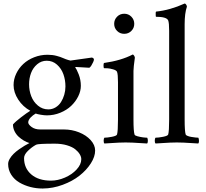

<svg xmlns="http://www.w3.org/2000/svg" viewBox="-20 -806 1162 1083"><path d="M25.9 119.1Q25.9 105 34.9 89.6Q43.9 74.2 56.9 61.5Q69.8 48.8 87.4 36.4Q105 23.9 118.7 15.9Q132.3 7.8 146 1Q130.4 -3.9 114.7 -12.9Q99.1 -22 85 -34.9Q70.8 -47.9 62 -65.9Q53.2 -84 53.2 -104Q66.4 -119.6 98.9 -144.5Q131.3 -169.4 150.9 -181.2Q108.9 -204.1 82.8 -244.4Q56.6 -284.7 56.6 -326.2Q56.6 -359.4 71.5 -390.6Q86.4 -421.9 111.6 -445.3Q136.7 -468.8 172.6 -482.9Q208.5 -497.1 248 -497.1Q261.7 -497.1 274.7 -495.6Q287.6 -494.1 300.5 -490.5Q313.5 -486.8 319.3 -484.9Q325.2 -482.9 338.1 -477.5Q351.1 -472.2 351.1 -472.2Q365.7 -466.8 377.4 -464.4L498.5 -481.4Q509.8 -478 509.8 -470.2Q509.8 -465.3 505.6 -455.8Q501.5 -446.3 495.4 -436.5Q489.3 -426.8 483.9 -423.8L409.2 -428.2Q404.3 -428.2 404.3 -424.8Q412.1 -417 424.1 -386.2Q436 -355.5 436 -321.8Q436 -292 421.1 -262.2Q406.2 -232.4 381.3 -208.7Q356.4 -185.1 320.3 -170.2Q284.2 -155.3 244.6 -155.3Q230.5 -155.3 210.2 -158.7Q189.9 -162.1 181.2 -165.5Q173.3 -161.1 166 -155.3Q158.7 -149.4 152.6 -143.1Q146.5 -136.7 142.8 -129.4Q139.2 -122.1 139.2 -115.7Q139.2 -104 158.2 -89.8Q177.2 -75.7 207.5 -75.7H340.8Q385.3 -75.7 425.8 -59.6Q466.3 -43.5 491.5 -15.6Q516.6 12.2 516.6 43Q516.6 77.6 492.4 115.5Q468.3 153.3 428.7 184.6Q389.2 215.8 334 236.3Q278.8 256.8 222.2 257.3Q220.2 257.3 218.3 257.3Q185.1 257.3 152.3 249Q118.2 240.2 89.6 223.6Q61 207 43.5 179.7Q25.9 152.3 25.9 119.1ZM115.7 85.9Q115.7 142.6 156.2 177.7Q196.8 212.9 267.6 212.9Q306.2 212.9 345.9 195.8Q385.7 178.7 412.1 150.1Q438.5 121.6 438.5 91.8Q438.5 78.6 429.9 64.2Q421.4 49.8 404.5 36.1Q387.7 22.5 357.4 13.4Q327.1 4.4 289.1 4.4Q193.4 4.4 183.6 10.3Q158.2 24.4 137 45.4Q115.7 66.4 115.7 85.9ZM144 -330.6Q144 -295.4 156.2 -263.4Q168.5 -231.4 194.1 -210.2Q219.7 -189 252.4 -189Q274.9 -189 293.7 -200.4Q312.5 -211.9 324.2 -230.5Q335.9 -249 342.5 -271.7Q349.1 -294.4 349.1 -318.4Q349.1 -355 337.6 -387.2Q326.2 -419.4 301.5 -441.4Q276.9 -463.4 243.7 -463.4Q212.9 -463.4 189.5 -443.4Q166 -423.3 155 -393.8Q144 -364.3 144 -330.6Z M564 -434.6Q564 -436 564 -438Q564 -446.8 566.4 -450.7Q663.1 -464.4 728.5 -498.5Q732.4 -498.5 736.6 -491.7Q740.7 -484.9 740.7 -480.5Q732.9 -424.8 732.9 -405.8V-368.2V-131.3Q732.9 -65.9 738.8 -47.4Q739.3 -44.4 743.9 -41.7Q748.5 -39.1 755.4 -37.4Q762.2 -35.6 770.3 -33.9Q778.3 -32.2 786.1 -31.2Q793.9 -30.3 800 -29.8Q806.2 -29.3 810.1 -29.3Q814 -24.4 814 -11.7Q814 -1 810.1 3.4Q794.4 2.4 770 1Q745.6 -0.5 727.1 -1.5Q708.5 -2.4 688.7 -2.4Q668.9 -2.4 650.6 -1.5Q632.3 -0.5 608.4 1Q584.5 2.4 568.8 3.4Q564.5 -1 564.7 -12.9Q564.9 -24.9 568.8 -29.3Q585 -29.3 611.3 -34.4Q637.7 -39.6 640.1 -47.4Q645.5 -65.9 645.5 -131.3V-342.3Q645.5 -387.2 640.1 -400.9Q636.2 -409.7 618.2 -414.8Q600.1 -419.9 587.9 -420.7Q575.7 -421.4 566.4 -421.4Q564.5 -422.9 564 -434.6ZM640.4 -631.6Q624 -647.9 624 -671.6Q624 -695.3 640.4 -711.9Q656.7 -728.5 680.7 -728.5Q704.6 -728.5 720.9 -711.9Q737.3 -695.3 737.3 -671.6Q737.3 -647.9 720.9 -631.6Q704.6 -615.2 680.7 -615.2Q656.7 -615.2 640.4 -631.6Z M857.4 -29.3Q873.5 -29.3 899.9 -34.4Q926.3 -39.6 928.7 -47.4Q934.1 -65.9 934.1 -131.3V-632.3Q934.1 -677.2 928.7 -690.9Q919.9 -711.4 859.4 -711.4Q858.9 -711.4 858.4 -718.5Q857.9 -725.6 858.2 -732.9Q858.4 -740.2 860.8 -740.7Q938.5 -748.5 1021.5 -786.1Q1025.9 -786.1 1030 -780Q1034.2 -773.9 1034.2 -768.1Q1021.5 -731.4 1021.5 -669.4V-131.3Q1021.5 -65.9 1027.3 -47.4Q1028.3 -43.5 1037.6 -39.6Q1046.9 -35.6 1059.1 -33.7Q1071.3 -31.7 1082 -30.5Q1092.8 -29.3 1098.6 -29.3Q1102.1 -24.4 1102.1 -12.7Q1102.1 -12.2 1102.5 -11.7Q1102.5 -1 1098.6 3.4Q1083 2.4 1058.6 1Q1034.2 -0.5 1015.6 -1.5Q997.1 -2.4 977.3 -2.4Q957.5 -2.4 939.2 -1.5Q920.9 -0.5 897 1Q873 2.4 857.4 3.4Q853 -1 853 -11.7Q853 -24.4 857.4 -29.3Z"/></svg>

Font: Crimson
Style: Regular
Weight: 400
Version: Version 0.8